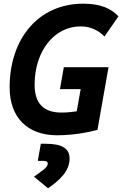

<svg xmlns="http://www.w3.org/2000/svg" viewBox="-20 -723 662 1040"><path d="M290 9.8C388.7 9.8 475.6 -10.7 507.8 -19.5L567.9 -358.9H325.7L304.7 -240.2H417L395.5 -120.1C370.6 -116.2 342.8 -113.3 312.5 -113.3C216.3 -113.3 167.5 -163.1 167.5 -263.2C167.5 -448.7 275.4 -580.1 416.5 -580.1C473.6 -580.1 515.1 -556.2 545.9 -525.4L621.6 -634.3C584.5 -674.3 528.8 -703.1 431.2 -703.1C186 -703.1 32.2 -510.7 32.2 -250.5C32.2 -86.9 127.9 9.8 290 9.8ZM240.2 296.9C304.7 252.4 356.9 203.1 356.9 135.7C356.9 81.1 315.4 55.7 228 55.7H201.2L184.6 148.4H216.3C231.4 148.4 238.8 153.3 238.8 163.6C238.8 183.6 204.6 205.1 164.1 233.9Z"/></svg>

Font: Cascadia Code
Style: Bold Italic
Weight: 700
Italic angle: -10°
Monospace: yes
Designer: Aaron Bell
Foundry: Saja Typeworks
Version: Version 2404.023